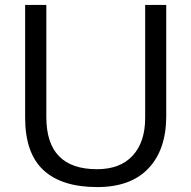

<svg xmlns="http://www.w3.org/2000/svg" viewBox="-20 -748 776 779"><path d="M374.5 11Q230.5 11 156.2 -57.8Q82 -126.5 82 -270.5V-728H168V-273Q168 -61.5 373.5 -61.5Q468 -61.5 518.5 -116.8Q569 -172 569 -269.5V-728H654.5V-275.5Q654 -140.5 582.2 -64.8Q510.5 11 374.5 11Z"/></svg>

Font: Mooli
Style: Regular
Weight: 400
Designer: Vernon Adams
Foundry: Vernon Adams
Version: Version 1.000; ttfautohint (v1.8.4.7-5d5b);gftools[0.9.33]